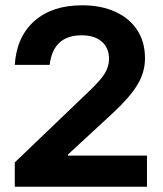

<svg xmlns="http://www.w3.org/2000/svg" viewBox="-20 -705 615 725"><path d="M35.8 0V-91.7L313.3 -357.5Q360 -401.7 375.8 -427.9Q391.7 -454.2 391.7 -482.5Q391.7 -524.2 364.2 -547.9Q336.7 -571.7 288.3 -571.7Q180.8 -571.7 167.5 -460H35.8Q42.5 -565.8 109.6 -625.4Q176.7 -685 290 -685Q362.5 -685 415.8 -660.4Q469.2 -635.8 498.3 -591.2Q527.5 -546.7 527.5 -485Q527.5 -432.5 499.2 -385.4Q470.8 -338.3 408.3 -280L235.8 -120.8L236.7 -117.5H535V0Z"/></svg>

Font: Funnel Display
Style: Bold
Weight: 700
Designer: NORD ID, Kristian Moeller
Foundry: Dicotype
Version: Version 1.000